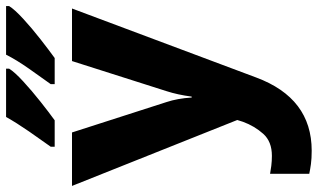

<svg xmlns="http://www.w3.org/2000/svg" viewBox="-227 -579 1046 632"><g transform="rotate(-90 296.0 -263.0)"><path d="M0 -549 217 -5 211 14Q197 52 171.5 80.5Q146 109 99 109Q82 109 66 107Q50 105 40 103V232Q54 235 72 237.5Q90 240 116 240Q289 240 357 57L584 -549H411L312 -238Q300 -201 294 -155H291Q288 -202 276 -238L176 -549ZM386 -766H227Q208 -732 179 -690Q150 -648 129 -619V-606H216Q241 -624 277 -652.5Q313 -681 344 -709.5Q375 -738 386 -756ZM592 -766H432Q415 -732 385.5 -690Q356 -648 335 -619V-606H421Q446 -624 482.5 -652.5Q519 -681 550 -709.5Q581 -738 592 -756Z"/></g></svg>

Font: Noto Sans UI Extra
Style: Regular
Weight: 800
Designer: Monotype Design Team
Foundry: Monotype Imaging Inc.
Version: Version 1.901